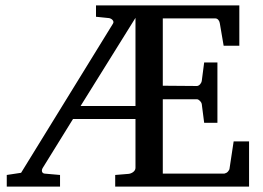

<svg xmlns="http://www.w3.org/2000/svg" viewBox="-20 -691 973 710"><path d="M481 -625V-299H278ZM811 -49H582V-324H708C716 -324 725 -313 726 -307L735 -237H784V-460H735L726 -391C725 -384 717 -373 708 -373L582 -374V-623H776C786 -623 792 -613 793 -604L807 -522H865V-671H335V-629L384 -624C391 -623 404 -614 398 -604L58 -52L5 -44V-1H202V-44L145 -49C135 -50 132 -60 138 -70L250 -251H481V-70C481 -58 467 -49 455 -48L406 -44V-1H901V-168H844L829 -69C829 -61 819 -50 811 -50Z"/></svg>

Font: Veleka
Style: Regular
Weight: 400
Designer: Stefan Peev, Context Ltd, 2016; SIL International, 1997-2014.
Foundry: Stefan Peev, Context Ltd, 2016
Version: Version 1.000